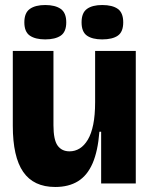

<svg xmlns="http://www.w3.org/2000/svg" viewBox="-20 -731 597 765"><path d="M200 14Q114 14 72.5 -46Q31 -106 31 -230V-528H193V-232Q193 -174 209.5 -151Q226 -128 257 -128Q279 -128 297.5 -139.5Q316 -151 330 -174.5Q344 -198 351.5 -235Q359 -272 359 -324V-528H521V-238V0H383V-206H376Q370 -129 349 -80.5Q328 -32 291 -9Q254 14 200 14ZM387 -574Q348 -574 326.5 -589Q305 -604 305 -642Q305 -680 326.5 -695.5Q348 -711 387 -711Q428 -711 449.5 -695.5Q471 -680 471 -642Q471 -604 449.5 -589Q428 -574 387 -574ZM160 -574Q121 -574 99 -589Q77 -604 77 -642Q77 -680 99 -695.5Q121 -711 160 -711Q200 -711 222 -695.5Q244 -680 244 -642Q244 -604 222 -589Q200 -574 160 -574Z"/></svg>

Font: Bricolage Grotesque 96pt ExtraBold
Style: Regular
Weight: 800
Designer: Mathieu Triay
Foundry: Atelier Triay
Version: Version 1.001;gftools[0.9.33.dev8+g029e19f]